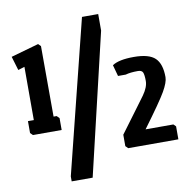

<svg xmlns="http://www.w3.org/2000/svg" viewBox="-104 -978 1203 1225"><g transform="rotate(-10 497.0 -365.0)"><path d="M613 -876V-769L397 146H261V114L508 -876ZM255 -188H69L53 -204V-281H91V-626L49 -613L22 -703L202 -754L218 -738L219 -281H239L255 -265ZM799 -474Q749 -474 719 -465H669L649 -538Q691 -567 789 -567Q887 -567 926.5 -529Q966 -491 966 -405Q966 -372 933 -314.5Q900 -257 783 -99H963L978 -84V0H653L637 -16V-90L755 -249Q790 -295 803 -314Q838 -363 838 -403Q838 -443 831 -458.5Q824 -474 799 -474Z"/></g></svg>

Font: Chau Philomene One
Style: Regular
Weight: 400
Designer: Vicente Lamonaca
Foundry: TipoType
Version: Version 1.002